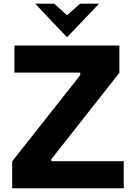

<svg xmlns="http://www.w3.org/2000/svg" viewBox="-20 -1011 726 1031"><path d="M339.8 -811 168.9 -991.2H271L339.8 -929.2L410.2 -991.2H512.2ZM45.4 0V-144.5L411.1 -607.9V-621.1H57.6V-766.6H621.1V-620.1L255.4 -155.8V-145.5H644.5V0Z"/></svg>

Font: Acari Sans Neue Black
Style: Regular
Weight: 900
Designer: Alfredo Marco Pradil
Foundry: Alfredo Marco Pradil
Version: Version 1.045;June 16, 2019;FontCreator 11.5.0.2425 64-bit; 